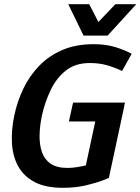

<svg xmlns="http://www.w3.org/2000/svg" viewBox="-20 -887 671 917"><path d="M329 -397H577L573 -382H574L500 -37Q500 -37 470.5 -25.5Q441 -14 391.5 -2Q342 10 281 10Q197 10 144.5 -18Q92 -46 66 -94.5Q40 -143 37 -205Q34 -267 48 -334Q62 -402 91.5 -463.5Q121 -525 167.5 -573Q214 -621 278.5 -648.5Q343 -676 427 -676Q486 -676 531 -662Q576 -648 609 -630L563 -548Q525 -566 489 -576Q453 -586 408 -586Q340 -586 294.5 -550Q249 -514 221.5 -456Q194 -398 180 -334Q170 -286 169 -241.5Q168 -197 180 -161.5Q192 -126 221.5 -105.5Q251 -85 302 -85Q324 -85 346 -88.5Q368 -92 390 -97L435 -307H309ZM631 -867 494 -717H379L306 -867H406L450 -782L531 -867Z"/></svg>

Font: Epunda Sans SemiBold
Style: Italic
Weight: 600
Italic angle: -12.0243°
Designer: Simon Atzbach
Foundry: typofactur
Version: Version 2.204; ttfautohint (v1.8.4.7-5d5b)